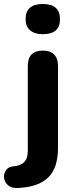

<svg xmlns="http://www.w3.org/2000/svg" viewBox="-68 -752 377 960"><path d="M146 -581Q105 -581 82.5 -600.5Q60 -620 60 -656Q60 -732 146 -732Q232 -732 232 -656Q232 -581 146 -581ZM22 188Q-19 190 -37 164Q-55 138 -44 110.5Q-33 83 -3 80Q35 77 53 58.5Q71 40 71 2V-423Q71 -499 147 -499Q183 -499 202.5 -479.5Q222 -460 222 -423V-12Q222 87 173.5 135Q125 183 22 188Z"/></svg>

Font: Nunito ExtraBold
Style: Regular
Weight: 800
Designer: Vernon Adams
Foundry: Vernon Adams
Version: Version 3.602